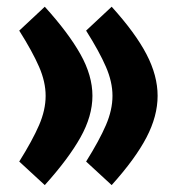

<svg xmlns="http://www.w3.org/2000/svg" viewBox="-20 -532 522 565"><path d="M233.4 -56.6Q272.5 -119.1 291.7 -163.8Q311 -208.5 311 -250Q311 -291 291.7 -335.4Q272.5 -379.9 233.4 -441.9L308.6 -512.2Q378.4 -435.1 411.1 -372.3Q443.8 -309.6 443.8 -250Q443.8 -190.4 411.1 -127.7Q378.4 -64.9 308.6 12.7ZM36.6 -56.6Q75.7 -119.1 95 -163.8Q114.3 -208.5 114.3 -250Q114.3 -291 95 -335.4Q75.7 -379.9 36.6 -441.9L111.8 -512.2Q181.6 -435.1 216.8 -372.3Q252 -309.6 252 -250Q252 -190.4 216.8 -127.7Q181.6 -64.9 111.8 12.7Z"/></svg>

Font: Vazirmatn FD Black
Style: Regular
Weight: 900
Designer: Saber Rastikerdar
Foundry: Saber Rastikerdar
Version: Version 33.003